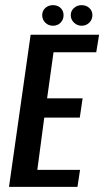

<svg xmlns="http://www.w3.org/2000/svg" viewBox="-20 -726 405 746"><path d="M15 0 99 -591H365L354 -523H188L163 -344H301L290 -269H152L125 -66H291L281 0ZM186 -626Q168 -626 156 -638Q144 -650 144 -667Q144 -684 156 -695Q168 -706 186 -706Q204 -706 215.5 -695Q227 -684 227 -667Q227 -650 215.5 -638Q204 -626 186 -626ZM297 -626Q280 -626 267.5 -638Q255 -650 255 -667Q255 -684 267.5 -695Q280 -706 297 -706Q315 -706 327 -695Q339 -684 339 -667Q339 -650 327 -638Q315 -626 297 -626Z"/></svg>

Font: Alumni Sans Thin SemiBold
Style: Italic
Weight: 600
Italic angle: -8°
Version: Version 1.016